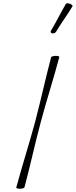

<svg xmlns="http://www.w3.org/2000/svg" viewBox="-20 -1151 466 1179"><path d="M323 -954C355 -1008 393 -1059 425 -1112C428 -1116 422 -1123 411 -1127C400 -1132 389 -1132 385 -1128C353 -1074 327 -1019 295 -966C289 -958 290 -950 298 -947C306 -944 317 -947 323 -954ZM294 -800C259 -667 230 -533 195 -400C159 -267 116 -133 80 0C78 4 87 8 101 8C115 8 128 4 130 0C166 -133 194 -267 230 -400C265 -533 309 -667 344 -800C346 -804 337 -808 323 -808C309 -808 296 -804 294 -800Z"/></svg>

Font: Nupuram Thin Italic
Style: Regular
Weight: 100
Designer: Santhosh Thottingal (santhosh.thottingal@gmail.com)
Foundry: SMC
Version: Version 1.000